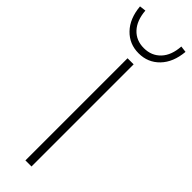

<svg xmlns="http://www.w3.org/2000/svg" viewBox="-351 -934 937 937"><g transform="rotate(45 117.0 -465.5)"><path d="M96 0V-705H138V0ZM117 -760Q53 -760 10 -804.5Q-33 -849 -40 -927L-7 -931Q-2 -867 31 -831.5Q64 -796 117 -796Q170 -796 203.5 -831.5Q237 -867 241 -931L274 -927Q267 -849 224 -804.5Q181 -760 117 -760Z"/></g></svg>

Font: Nunito Sans ExtraLight
Style: Regular
Weight: 200
Designer: Vernon Adams
Foundry: Vernon Adams
Version: Version 3.006; ttfautohint (v1.8.3)